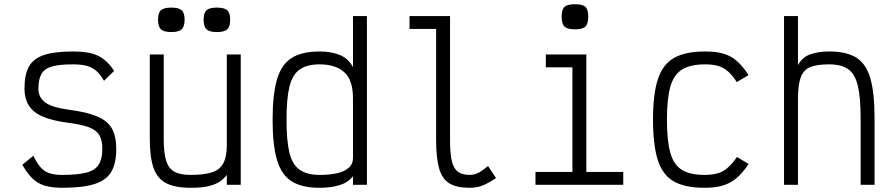

<svg xmlns="http://www.w3.org/2000/svg" viewBox="-20 -876 4240 910"><path d="M275 14Q226 14 192.5 4Q159 -6 134 -30Q109 -54 86 -95L138 -138Q155 -103 172.5 -83Q190 -63 214.5 -55Q239 -47 275 -47Q348 -47 389.5 -58Q431 -69 448 -96Q465 -123 465 -170Q465 -212 450.5 -236Q436 -260 401 -273Q366 -286 304 -294Q227 -304 181.5 -324Q136 -344 116 -377Q96 -410 96 -456Q96 -523 117.5 -561Q139 -599 189 -615.5Q239 -632 325 -632Q377 -632 411.5 -623.5Q446 -615 472 -595Q498 -575 521 -540L473 -493Q455 -524 436 -540.5Q417 -557 391 -564Q365 -571 325 -571Q262 -571 226.5 -561Q191 -551 176.5 -525.5Q162 -500 162 -456Q162 -415 193.5 -391Q225 -367 306 -356Q391 -345 440 -324.5Q489 -304 510 -267.5Q531 -231 531 -170Q531 -101 507 -61Q483 -21 427 -3.5Q371 14 275 14Z M883 14Q810 14 768 -7.5Q726 -29 708 -79.5Q690 -130 690 -217V-618H756V-217Q756 -152 767.5 -114.5Q779 -77 807 -62Q835 -47 883 -47Q950 -47 987 -60Q1024 -73 1039.5 -104Q1055 -135 1055 -190V-618H1121V0H1055V-47Q1037 -24 1014.5 -11Q992 2 960.5 8Q929 14 883 14ZM1008 -724Q973 -724 959 -737Q945 -750 945 -783Q945 -815 959 -827.5Q973 -840 1008 -840Q1043 -840 1057 -827.5Q1071 -815 1071 -783Q1071 -750 1057 -737Q1043 -724 1008 -724ZM792 -724Q757 -724 743 -737Q729 -750 729 -783Q729 -815 743 -827.5Q757 -840 792 -840Q827 -840 841 -827.5Q855 -815 855 -783Q855 -750 841 -737Q827 -724 792 -724Z M1495 14Q1411 14 1362.5 -16.5Q1314 -47 1293 -117.5Q1272 -188 1272 -308Q1272 -429 1293 -500Q1314 -571 1362.5 -601.5Q1411 -632 1495 -632Q1550 -632 1590.5 -615.5Q1631 -599 1653 -558V-800H1719V0H1653V-41Q1630 -11 1589.5 1.5Q1549 14 1495 14ZM1495 -47Q1540 -47 1575.5 -54.5Q1611 -62 1632 -80Q1653 -98 1653 -127V-409Q1653 -498 1611 -534.5Q1569 -571 1495 -571Q1436 -571 1401 -547Q1366 -523 1352 -466Q1338 -409 1338 -308Q1338 -208 1352 -151.5Q1366 -95 1401 -71Q1436 -47 1495 -47Z M2205 14Q2145 14 2110.5 -6.5Q2076 -27 2061.5 -77Q2047 -127 2047 -212V-739H1921V-800H2113V-212Q2113 -149 2121.5 -113Q2130 -77 2150.5 -62Q2171 -47 2205 -47Q2227 -47 2245.5 -56Q2264 -65 2293 -89L2331 -32Q2292 -6 2265 4Q2238 14 2205 14Z M2518 0V-61H2693V-557H2567V-618H2759V-61H2934V0ZM2705 -737Q2669 -737 2655.5 -750Q2642 -763 2642 -797Q2642 -831 2655.5 -843.5Q2669 -856 2705 -856Q2741 -856 2754.5 -843.5Q2768 -831 2768 -797Q2768 -763 2754.5 -750Q2741 -737 2705 -737Z M3318 14Q3226 14 3173 -16.5Q3120 -47 3097.5 -118Q3075 -189 3075 -309Q3075 -430 3098 -500.5Q3121 -571 3174.5 -601.5Q3228 -632 3322 -632Q3373 -632 3408 -622Q3443 -612 3471.5 -587.5Q3500 -563 3528 -520L3472 -487Q3451 -520 3430 -538Q3409 -556 3384 -563.5Q3359 -571 3322 -571Q3253 -571 3213.5 -547Q3174 -523 3157.5 -466.5Q3141 -410 3141 -309Q3141 -209 3157 -152Q3173 -95 3212 -71Q3251 -47 3318 -47Q3355 -47 3381 -54.5Q3407 -62 3428.5 -80.5Q3450 -99 3473 -132L3528 -99Q3500 -56 3470.5 -31.5Q3441 -7 3405.5 3.5Q3370 14 3318 14Z M3696 0V-800H3762V-567Q3781 -604 3819 -618Q3857 -632 3910 -632Q3992 -632 4038.5 -603Q4085 -574 4105 -505Q4125 -436 4125 -317V0H4059V-317Q4059 -415 4045.5 -470.5Q4032 -526 3999.5 -548.5Q3967 -571 3910 -571Q3852 -571 3820 -558Q3788 -545 3775 -509Q3762 -473 3762 -407V0Z"/></svg>

Font: Victor Mono Thin Light
Style: Regular
Weight: 300
Monospace: yes
Version: Version 1.561;gftools[0.9.30]